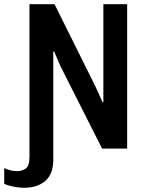

<svg xmlns="http://www.w3.org/2000/svg" viewBox="-72 -706 692 912"><path d="M43 186Q28 186 10.5 183.5Q-7 181 -23.5 177Q-40 173 -52 167V92Q-40 99 -23 103Q-6 107 10 107Q31 107 49.5 95Q68 83 68 39V-686H187L380 -298L415 -221H419V-686H532V0H413L214 -394L185 -462L181 -461V53Q181 121 143 153.5Q105 186 43 186Z"/></svg>

Font: Chivo Mono Medium Medium
Style: Regular
Weight: 500
Monospace: yes
Version: Version 1.008